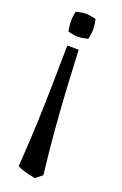

<svg xmlns="http://www.w3.org/2000/svg" viewBox="-145 -769 522 824"><g transform="rotate(20 116.0 -357.0)"><path d="M132 12Q112 9 89.5 3Q67 -3 49 -12Q57 -122 60.5 -215Q64 -308 65.5 -394.5Q67 -481 68 -570H120Q124 -481 129 -394.5Q134 -308 141.5 -215Q149 -122 162 -12ZM99 -621Q87 -621 75.5 -623Q64 -625 52 -628Q50 -640 48.5 -651Q47 -662 47 -674Q47 -685 48.5 -696.5Q50 -708 52 -719Q64 -721 75.5 -723.5Q87 -726 99 -726Q109 -726 119.5 -723.5Q130 -721 143 -719Q145 -708 147 -696.5Q149 -685 149 -674Q149 -662 147 -651Q145 -640 143 -628Q130 -625 119.5 -623Q109 -621 99 -621Z"/></g></svg>

Font: Ruwudu
Style: Regular
Weight: 400
Designer: Becca Hirsbrunner Spalinger
Foundry: SIL International
Version: Version 3.000